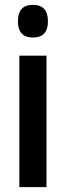

<svg xmlns="http://www.w3.org/2000/svg" viewBox="-20 -773 272 793"><path d="M116 -753Q178 -753 178 -685Q178 -618 116 -618Q54 -618 54 -685Q54 -753 116 -753ZM172 -543V0H60V-543Z"/></svg>

Font: Noto Sans Devanagari UI ExtraCondensed SemiBold
Style: Regular
Weight: 600
Width: 2
Designer: Jelle Bosma - Monotype Design Team
Foundry: Monotype Imaging Inc.
Version: Version 2.004; ttfautohint (v1.8.4.7-5d5b)